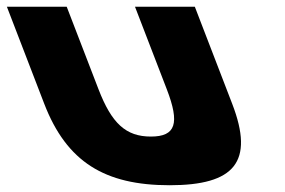

<svg xmlns="http://www.w3.org/2000/svg" viewBox="-168 -533 844 568"><path d="M29.4 -513H-147.6L-37.1 -226C29.2 -54 141.8 15 333.8 15C525.8 15 585.2 -54 518.9 -226L408.4 -513H231.4L325.4 -269C364.3 -168 352.3 -129 278.3 -129C204.3 -129 162.3 -168 123.4 -269Z"/></svg>

Font: Hussar
Style: BdOpOblFour
Weight: 700
Foundry: Cannot Into Space Fonts
Version: Version 2.00